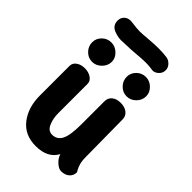

<svg xmlns="http://www.w3.org/2000/svg" viewBox="-256 -982 1085 1085"><g transform="rotate(45 286.5 -439.0)"><path d="M515 -57Q515 -32 496.5 -15.5Q478 1 447 1Q428 1 405.5 -19.5Q383 -40 376 -65Q341 2 245 2Q157 2 108.5 -60Q60 -122 60 -218V-454Q60 -477 80.5 -491.5Q101 -506 131 -506Q161 -506 182.5 -491.5Q204 -477 204 -454V-220Q204 -177 219 -143Q234 -109 265 -109Q304 -109 322.5 -144Q341 -179 341 -267V-452Q341 -479 360.5 -495Q380 -511 412 -511Q445 -511 465.5 -495Q486 -479 486 -452L489 -158Q489 -123 495 -103Q501 -83 508 -71Q515 -59 515 -57ZM56 -639Q56 -670 79 -692.5Q102 -715 134 -715Q165 -715 189 -692Q213 -669 213 -639Q213 -608 189 -584Q165 -560 134 -560Q102 -560 79 -583.5Q56 -607 56 -639ZM332 -639Q332 -670 355 -692.5Q378 -715 410 -715Q441 -715 464.5 -692Q488 -669 488 -639Q488 -607 464.5 -583.5Q441 -560 410 -560Q378 -560 355 -583.5Q332 -607 332 -639ZM163 -762Q138 -762 109 -773Q71 -787 71 -827Q71 -850 86 -864.5Q101 -879 124 -879L145 -877Q180 -872 201 -872Q222 -872 266 -876Q314 -880 345 -880Q383 -880 411 -876Q430 -874 446 -858Q462 -842 462 -821Q462 -798 445.5 -782.5Q429 -767 411 -767Q406 -768 387.5 -770Q369 -772 351 -772Q324 -772 280 -768Q238 -764 212 -764Q196 -764 184.5 -763Q173 -762 163 -762Z"/></g></svg>

Font: Mali
Style: Bold
Weight: 700
Designer: Kitiyaporn Chalermlarp | Katatrad Aksorn Co.,Ltd.
Foundry: Cadson Demak Co.,Ltd.
Version: Version 1.000; ttfautohint (v1.6)